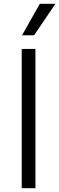

<svg xmlns="http://www.w3.org/2000/svg" viewBox="-20 -986 311 1008"><path d="M94 2V-729H166V2ZM271 -966 159 -801H96L189 -966Z"/></svg>

Font: Sinter Normal
Style: Regular
Weight: 350
Foundry: Adobe & rsms
Version: Version 1.000